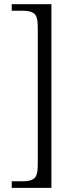

<svg xmlns="http://www.w3.org/2000/svg" viewBox="-20 -780 369 928"><path d="M228.5 -759.8V127.9H36.6V96.2H92.8Q127.4 96.2 145 82.5Q162.6 68.8 162.6 17.1V-648.9Q162.6 -701.2 145 -714.6Q127.4 -728 92.8 -728H36.6V-759.8Z"/></svg>

Font: Koh Santepheap Light
Style: Regular
Weight: 300
Designer: Danh Hong
Version: Version 2.002; ttfautohint (v1.8.3)